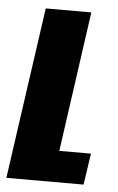

<svg xmlns="http://www.w3.org/2000/svg" viewBox="-57 -625 404 659"><g transform="rotate(5 145.0 -295.5)"><path d="M-10 0 74 -591H231L163 -108H272L256 0Z"/></g></svg>

Font: Alumni Sans Thin Black
Style: Italic
Weight: 900
Italic angle: -8°
Version: Version 1.016